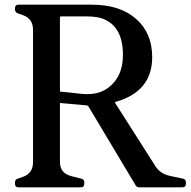

<svg xmlns="http://www.w3.org/2000/svg" viewBox="-20 -800 814 820"><path d="M59 0Q44 0 44 -16V-20Q44 -35 57 -37H56L76 -44Q121 -59 121 -107V-673Q121 -721 76 -736L56 -743Q44 -748 44 -760V-764Q44 -780 59 -780H373Q492 -780 561 -719.5Q630 -659 630 -556Q630 -409 474 -365Q470 -364 472 -360L642 -93Q663 -58 705 -49L761 -37Q774 -35 774 -20V-16Q774 0 759 0H574Q565 0 559 -9L358 -345Q354 -350 350 -350L236 -360V-109Q236 -60 284 -48L327 -37Q340 -35 340 -20V-16Q340 0 325 0ZM330 -399Q420 -390 469 -451Q505 -494 505 -566Q505 -684 424 -718Q399 -730 346 -730H241Q236 -730 236 -725V-409Z"/></svg>

Font: Caslon OS
Style: Regular
Weight: 400
Designer: Alfredo Marco Pradil
Foundry: Hanken Design Co.
Version: Version 1.000;PS 001.000;hotconv 1.0.88;makeotf.lib2.5.64775